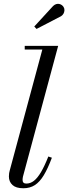

<svg xmlns="http://www.w3.org/2000/svg" viewBox="-20 -995 364 1025"><path d="M104.5 10Q65.5 10 46.5 -7.5Q27.5 -25 27.5 -53Q27.5 -63 28.8 -70.8Q30 -78.5 32 -85L206 -730.5H112V-750H290.5L102.5 -52Q101.5 -47.5 101 -42.8Q100.5 -38 100.5 -34.5Q100.5 -15 120.5 -15Q142.5 -15 161.5 -30Q180.5 -45 199.2 -76.8Q218 -108.5 238 -159.5L257 -153Q235.5 -95.5 213.8 -59.5Q192 -23.5 166 -6.8Q140 10 104.5 10ZM175 -840.5 163 -853.5 263.5 -963Q271.5 -970.5 279.8 -973Q288 -975.5 295.8 -974Q303.5 -972.5 309.8 -968Q316 -963.5 319.5 -957.5Q324.5 -949.5 324 -939.8Q323.5 -930 318.8 -921.8Q314 -913.5 306 -908.5Z"/></svg>

Font: Bodoni Moda
Style: Italic
Weight: 400
Italic angle: -13°
Designer: Owen Earl
Foundry: indestructible type
Version: Version 2.005